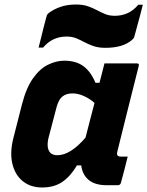

<svg xmlns="http://www.w3.org/2000/svg" viewBox="-20 -821 653 851"><path d="M265 -552Q317 -552 350 -527.5Q383 -503 403 -454H421Q426 -473 431 -493Q436 -513 443 -540H587Q598 -540 595 -529Q571 -433 545.5 -332Q520 -231 500 -149Q494 -127 515 -127H546Q539 -98 531.5 -69Q524 -40 516 -11Q513 0 502 0H454Q401 0 373 -23.5Q345 -47 340 -88H321Q293 -40 256.5 -15Q220 10 167 10Q116 10 81.5 -17.5Q47 -45 35 -94.5Q23 -144 39 -208L77 -357Q96 -431 126 -473.5Q156 -516 192.5 -534Q229 -552 265 -552ZM203 -144Q214 -133 234 -133Q292 -133 359 -211Q369 -250 379 -288.5Q389 -327 399 -365Q377 -384 351.5 -395.5Q326 -407 301 -407Q274 -407 257 -393.5Q240 -380 231 -347L195 -210Q190 -189 191.5 -172Q193 -155 203 -144ZM489 -751Q519 -751 545 -762.5Q571 -774 593 -800H613Q609 -782 602 -756.5Q595 -731 588.5 -707Q582 -683 578 -668Q576 -660 574.5 -655.5Q573 -651 565 -644Q525 -609 447 -609Q417 -609 395 -616.5Q373 -624 354.5 -634Q336 -644 317.5 -651.5Q299 -659 275 -659Q212 -659 171 -610H151Q156 -629 162 -653.5Q168 -678 174 -702Q180 -726 184 -740Q186 -748 188 -753.5Q190 -759 197 -764Q218 -780 248 -790.5Q278 -801 317 -801Q347 -801 369 -793.5Q391 -786 409.5 -776Q428 -766 446.5 -758.5Q465 -751 489 -751Z"/></svg>

Font: Recursive Sn Lnr St XBd
Style: Italic
Weight: 800
Italic angle: -15°
Version: Version 1.079;hotconv 1.0.112;makeotfexe 2.5.65598; ttfautoh